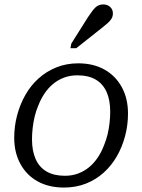

<svg xmlns="http://www.w3.org/2000/svg" viewBox="-20 -832 640 864"><path d="M448 -178Q458 -202 464 -227Q470 -252 473 -278.5Q476 -305 476 -329Q476 -382 459.5 -418.5Q443 -455 410.5 -474Q378 -493 328 -493Q295 -493 267.5 -482.5Q240 -472 218 -453.5Q196 -435 179.5 -410Q163 -385 152 -356Q142 -333 136 -307.5Q130 -282 127 -256Q124 -230 124 -205Q124 -153 140.5 -116Q157 -79 190 -60Q223 -41 272 -41Q305 -41 332.5 -51.5Q360 -62 382 -80.5Q404 -99 420.5 -124Q437 -149 448 -178ZM44 -212Q44 -264 57 -313Q70 -362 94 -404.5Q118 -447 153.5 -479Q189 -511 234 -529Q279 -547 332 -547Q400 -547 450 -519Q500 -491 528 -440Q556 -389 556 -321Q556 -269 543 -220Q530 -171 506 -129Q482 -87 446.5 -55Q411 -23 366 -5.5Q321 12 268 12Q200 12 150 -15.5Q100 -43 72 -94Q44 -145 44 -212ZM376 -755Q388 -773 398 -786Q408 -799 419 -805.5Q430 -812 445 -812Q464 -812 476 -800.5Q488 -789 488 -772Q488 -758 481.5 -747.5Q475 -737 463.5 -727Q452 -717 438 -706L323 -615H297L301 -636Z"/></svg>

Font: Roboto Serif 20pt Light
Style: Italic
Weight: 300
Italic angle: -10°
Version: Version 1.007